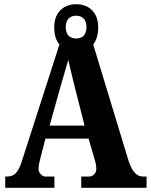

<svg xmlns="http://www.w3.org/2000/svg" viewBox="-20 -897 720 917"><path d="M5 0H240V-54H195C184 -54 164 -68 164 -91C164 -109 172 -138 176 -154L197 -235H403L431 -139C435 -128 440 -107 440 -90C440 -65 418 -54 409 -54H368V0H680V-54H662C637 -54 613 -71 594 -129L425 -685C440 -703 449 -730 449 -768C449 -839 403 -877 344 -877C285 -877 239 -839 239 -768C239 -730 248 -702 264 -685L84 -126C66 -67 44 -54 13 -54H5ZM344 -713C313 -714 294 -730 294 -768C294 -807 317 -822 344 -822C370 -822 393 -807 393 -768C393 -728 371 -713 344 -713ZM217 -297 264 -466C276 -506 296 -575 306 -611C316 -568 331 -505 342 -462L384 -297Z"/></svg>

Font: Noto Serif Sinhala Condensed ExtraBold
Style: Regular
Weight: 800
Width: 3
Designer: Jelle Bosma - Monotype Design Team
Foundry: Monotype Imaging Inc.
Version: Version 2.007